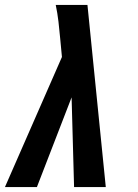

<svg xmlns="http://www.w3.org/2000/svg" viewBox="-39 -755 559 775"><path d="M-19 0 211 -525 204 -599Q201 -633 197 -667.5Q193 -702 186 -735H314L388 0H260L250 -362L110 0Z"/></svg>

Font: Iosevka Extrabold
Style: Italic
Weight: 800
Italic angle: -9°
Monospace: yes
Designer: Belleve Invis
Foundry: Belleve Invis
Version: Version 32.5.0; ttfautohint (v1.8.4)